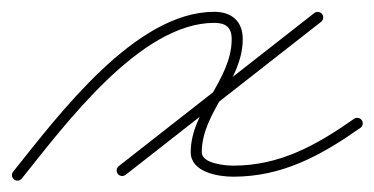

<svg xmlns="http://www.w3.org/2000/svg" viewBox="-28 -289 643 330"><path d="M-3.9 19.4C0.1 22.7 6.1 22 9.4 17.9C82.8 -73.4 212.7 -249.7 340.2 -249.7C359.8 -249.7 370.2 -242.1 370.2 -221.7C370.2 -150.9 299.8 -99.3 299.8 -27.3C299.8 6.9 347 14.7 372.7 14.7C457.4 14.7 523.5 -21.6 591.4 -69.2C595.7 -72.2 596.8 -78.2 593.8 -82.4C590.8 -86.7 584.8 -87.8 580.6 -84.8C580.6 -84.8 580.6 -84.8 580.6 -84.8C515.9 -39.5 453.3 -4.3 372.7 -4.3C359.9 -4.3 318.8 -7.6 318.8 -27.3C318.8 -97.2 389.2 -149.1 389.2 -221.7C389.2 -252.6 370.2 -268.7 340.2 -268.7C204.4 -268.7 72.5 -91 -5.4 6.1C-8.7 10.1 -8 16.1 -3.9 19.4ZM525.5 -264.9C522.2 -269 516.3 -269.7 512.1 -266.5C400.1 -178.8 288.1 -91.1 176.1 -3.5C172 -0.2 171.3 5.7 174.5 9.9C177.8 14 183.7 14.7 187.9 11.5C187.9 11.5 187.9 11.5 187.9 11.5C299.9 -76.2 411.9 -163.9 523.9 -251.5C528 -254.8 528.7 -260.7 525.5 -264.9Z"/></svg>

Font: FRB American Cursive Extralight
Style: Italic
Weight: 200
Italic angle: -25°
Version: Version 2.0;Modular Font Editor K font №1